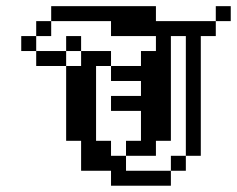

<svg xmlns="http://www.w3.org/2000/svg" viewBox="-20 -591 754 611"><path d="M47.6 -476.2H95.2V-428.6H47.6ZM95.2 -523.8H142.9V-476.2H95.2ZM142.9 -571.4H190.5V-523.8H142.9ZM190.5 -571.4H238.1V-523.8H190.5ZM238.1 -571.4H285.7V-523.8H238.1ZM285.7 -571.4H333.3V-523.8H285.7ZM333.3 -571.4H381V-523.8H333.3ZM381 -571.4H428.6V-523.8H381ZM428.6 -571.4H476.2V-523.8H428.6ZM95.2 -428.6H142.9V-381H95.2ZM142.9 -428.6H190.5V-381H142.9ZM190.5 -476.2H238.1V-428.6H190.5ZM238.1 -428.6H285.7V-381H238.1ZM285.7 -428.6H333.3V-381H285.7ZM190.5 -381H238.1V-333.3H190.5ZM238.1 -381H285.7V-333.3H238.1ZM238.1 -333.3H285.7V-285.7H238.1ZM238.1 -285.7H285.7V-238.1H238.1ZM190.5 -285.7H238.1V-238.1H190.5ZM190.5 -333.3H238.1V-285.7H190.5ZM190.5 -238.1H238.1V-190.5H190.5ZM190.5 -190.5H238.1V-142.9H190.5ZM238.1 -190.5H285.7V-142.9H238.1ZM238.1 -238.1H285.7V-190.5H238.1ZM333.3 -381H381V-333.3H333.3ZM381 -381H428.6V-333.3H381ZM333.3 -285.7H381V-238.1H333.3ZM381 -285.7H428.6V-238.1H381ZM428.6 -428.6H476.2V-381H428.6ZM428.6 -381H476.2V-333.3H428.6ZM428.6 -333.3H476.2V-285.7H428.6ZM428.6 -285.7H476.2V-238.1H428.6ZM428.6 -238.1H476.2V-190.5H428.6ZM428.6 -190.5H476.2V-142.9H428.6ZM476.2 -190.5H523.8V-142.9H476.2ZM476.2 -238.1H523.8V-190.5H476.2ZM476.2 -285.7H523.8V-238.1H476.2ZM476.2 -333.3H523.8V-285.7H476.2ZM476.2 -381H523.8V-333.3H476.2ZM428.6 -142.9H476.2V-95.2H428.6ZM381 -142.9H428.6V-95.2H381ZM238.1 -142.9H285.7V-95.2H238.1ZM285.7 -142.9H333.3V-95.2H285.7ZM333.3 -95.2H381V-47.6H333.3ZM285.7 -95.2H333.3V-47.6H285.7ZM238.1 -95.2H285.7V-47.6H238.1ZM333.3 -47.6H381V0H333.3ZM381 -47.6H428.6V0H381ZM428.6 -47.6H476.2V0H428.6ZM476.2 -47.6H523.8V0H476.2ZM333.3 -523.8H381V-476.2H333.3ZM381 -523.8H428.6V-476.2H381ZM428.6 -523.8H476.2V-476.2H428.6ZM476.2 -476.2H523.8V-428.6H476.2ZM476.2 -428.6H523.8V-381H476.2ZM476.2 -523.8H523.8V-476.2H476.2ZM523.8 -523.8H571.4V-476.2H523.8ZM571.4 -523.8H619V-476.2H571.4ZM571.4 -476.2H619V-428.6H571.4ZM571.4 -428.6H619V-381H571.4ZM571.4 -381H619V-333.3H571.4ZM571.4 -333.3H619V-285.7H571.4ZM571.4 -285.7H619V-238.1H571.4ZM571.4 -238.1H619V-190.5H571.4ZM619 -523.8H666.7V-476.2H619ZM666.7 -571.4H714.3V-523.8H666.7ZM571.4 -190.5H619V-142.9H571.4ZM571.4 -142.9H619V-95.2H571.4ZM523.8 -95.2H571.4V-47.6H523.8Z"/></svg>

Font: Jacquard 12
Style: Regular
Weight: 400
Designer: Sarah Cadigan-Fried
Version: Version 1.000; ttfautohint (v1.8.4.7-5d5b)